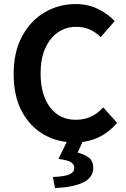

<svg xmlns="http://www.w3.org/2000/svg" viewBox="-20 -706 636 968"><path d="M356.4 12.2Q271.5 12.2 201.7 -27.3Q131.8 -66.9 90.3 -144Q48.8 -221.2 48.8 -333Q48.8 -443.8 91.3 -522.7Q133.8 -601.6 204.8 -643.6Q275.9 -685.5 360.8 -685.5Q424.8 -685.5 475.3 -660.2Q525.9 -634.8 558.1 -599.6L487.8 -519Q462.9 -543.5 432.6 -557.1Q402.3 -570.8 364.3 -570.8Q312.5 -570.8 272 -542.7Q231.4 -514.6 208 -462.4Q184.6 -410.2 184.6 -337.9Q184.6 -227.1 232.7 -164.6Q280.8 -102.1 361.3 -102.1Q404.8 -102.1 439 -118.2Q473.1 -134.3 500.5 -164.6L570.3 -86.4Q485.4 12.2 356.4 12.2ZM257.3 242.2 246.6 186.5Q308.1 183.6 331.3 172.9Q354.5 162.1 354.5 140.1Q354.5 123 337.9 112.1Q321.3 101.1 274.9 95.2L323.2 -3.9H401.9L371.6 63.5Q409.2 72.8 429.7 90.1Q450.2 107.4 450.2 139.6Q450.2 189.5 399.2 213.9Q348.1 238.3 257.3 242.2Z"/></svg>

Font: Akatab ExtraBold
Style: Regular
Weight: 800
Designer: SIL International
Foundry: SIL International
Version: Version 3.000